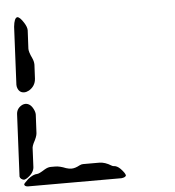

<svg xmlns="http://www.w3.org/2000/svg" viewBox="-52 -779 754 827"><g transform="rotate(-5 325.0 -365.0)"><path d="M24 -440 36 -690Q40 -728 53 -730Q64 -730 81 -703Q93 -684 93 -670L89 -590Q89 -576 102 -549Q109 -534 109 -520L106 -460Q104 -428 76 -411Q65 -405 55 -405Q32 -405 25 -431Q24 -435 24 -440ZM3 -45 16 -315Q18 -340 42 -352Q49 -355 55 -355Q77 -355 90 -328Q96 -316 96 -305L92 -225Q91 -210 76 -183Q71 -172 70 -165L66 -80Q64 -55 34 -35Q25 -30 21 -30Q6 -33 3 -45ZM440 0H35Q21 -1 20 -10Q20 -13 37 -29Q39 -31 40 -32Q63 -50 80 -50Q88 -50 113 -66Q128 -75 140 -75H160Q179 -75 206 -64Q218 -60 230 -60Q245 -60 265 -71Q273 -75 280 -75H350Q375 -75 402 -58Q407 -55 410 -55Q425 -55 440 -40Q459 -20 460 -10Q457 -2 440 0Z"/></g></svg>

Font: Segment14
Style: Regular
Weight: 400
Monospace: yes
Designer: Paul Flo Williams
Foundry: His Deeds Are Dust
Version: Version 1.002